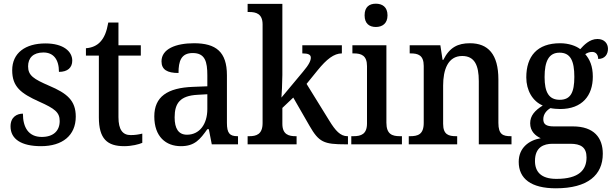

<svg xmlns="http://www.w3.org/2000/svg" viewBox="-20 -781 3318 1039"><path d="M202 10C318 10 390 -48 390 -150C390 -237 343 -276 246 -317C163 -353 132 -372 132 -422C132 -467 159 -497 215 -497C269 -497 299 -460 299 -392C346 -392 371 -415 371 -453C371 -502 324 -546 226 -546C118 -546 46 -495 46 -401C46 -312 92 -276 192 -231C277 -193 303 -173 303 -126C303 -74 270 -40 206 -40C134 -40 104 -92 104 -166C73 -166 37 -149 37 -97C37 -28 96 10 202 10Z M652 10C693 10 732 0 750 -8V-58C730 -53 711 -50 687 -50C644 -50 621 -79 621 -147V-480H742V-536H621V-659H566C557 -608 544 -578 524 -556C505 -534 476 -522 445 -520V-480H515V-146C515 -30 560 10 652 10Z M959 10C1034 10 1063 -27 1102 -82H1110L1126 0H1268V-44H1265C1223 -44 1208 -60 1208 -116V-374C1208 -501 1148 -547 1030 -547C931 -547 854 -516 854 -449C854 -404 885 -386 946 -386C946 -450 960 -494 1023 -494C1090 -494 1102 -447 1102 -373V-314L1025 -311C885 -306 815 -257 815 -151C815 -41 878 10 959 10ZM992 -52C946 -52 925 -85 925 -146C925 -223 955 -263 1049 -268L1102 -271V-191C1102 -108 1059 -52 992 -52Z M1320 0H1585V-44H1580C1544 -44 1508 -52 1508 -111V-197L1567 -253L1655 -100C1706 -11 1733 0 1850 0H1863V-44H1860C1822 -44 1795 -74 1762 -128L1639 -327L1699 -401C1747 -460 1787 -492 1830 -492V-536H1616V-492C1647 -492 1662 -486 1662 -469C1662 -454 1654 -433 1619 -392L1503 -253C1504 -257 1508 -340 1508 -375V-760H1320V-716H1329C1365 -716 1401 -707 1401 -649V-115C1401 -53 1366 -44 1329 -44H1320Z M2014 -635C2048 -635 2077 -653 2077 -698C2077 -744 2048 -761 2014 -761C1979 -761 1953 -744 1953 -698C1953 -653 1979 -635 2014 -635ZM1881 0H2155V-44H2144C2102 -44 2071 -55 2071 -117V-536H1887V-492H1895C1935 -492 1966 -481 1966 -423V-113C1966 -55 1934 -44 1893 -44H1881Z M2192 0H2454V-44H2449C2408 -44 2378 -52 2378 -111V-318C2378 -402 2403 -478 2481 -478C2548 -478 2571 -428 2571 -342V0H2748V-44H2744C2702 -44 2677 -53 2677 -116V-351C2677 -488 2621 -547 2523 -547C2458 -547 2413 -525 2379 -457H2375L2363 -536H2197V-492H2202C2242 -492 2273 -483 2273 -424V-116C2273 -53 2241 -44 2199 -44H2192Z M2988 238C3161 238 3242 166 3242 51C3242 -35 3195 -97 3080 -97H2977C2935 -97 2920 -109 2920 -136C2920 -164 2939 -185 2959 -196C2971 -193 2996 -191 3011 -191C3131 -191 3188 -264 3188 -366C3188 -424 3171 -460 3147 -488C3158 -495 3169 -500 3185 -500C3206 -500 3217 -483 3217 -462C3254 -462 3270 -488 3270 -517C3270 -545 3251 -570 3213 -570C3170 -570 3139 -536 3120 -515C3097 -533 3057 -547 3011 -547C2887 -547 2828 -477 2828 -362C2828 -292 2862 -233 2917 -210C2874 -183 2849 -155 2849 -114C2849 -70 2878 -46 2906 -33C2842 -22 2787 19 2787 95C2787 186 2854 238 2988 238ZM3009 -241C2950 -241 2927 -282 2927 -364C2927 -450 2950 -496 3008 -496C3067 -496 3088 -452 3088 -365C3088 -281 3068 -241 3009 -241ZM2991 187C2906 187 2875 147 2875 90C2875 15 2923 -3 2970 -3H3066C3123 -3 3154 16 3154 71C3154 138 3114 187 2991 187Z"/></svg>

Font: Noto Serif Ethiopic SemiCondensed Medium
Style: Regular
Weight: 500
Width: 4
Designer: Monotype Design Team
Foundry: Monotype Imaging Inc.
Version: Version 2.102